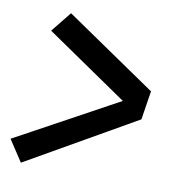

<svg xmlns="http://www.w3.org/2000/svg" viewBox="-72 -674 638 670"><g transform="rotate(10 247.5 -339.0)"><path d="M45 -67 -5 -143 358 -341 69 -539 127 -611 449 -391 433 -289Z"/></g></svg>

Font: Iosevka Term Curly
Style: Bold Italic
Weight: 700
Italic angle: -9°
Designer: Belleve Invis
Foundry: Belleve Invis
Version: Version 32.3.0